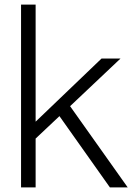

<svg xmlns="http://www.w3.org/2000/svg" viewBox="-20 -810 572 830"><path d="M71 0V-790H134V-284L419 -557H501L283 -351L532 0H455L237 -308L134 -211V0Z"/></svg>

Font: BDO Grotesk Light
Style: Regular
Weight: 300
Designer: Deni Anggara
Foundry: Lokal Container
Version: Version 2.000